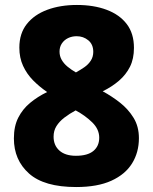

<svg xmlns="http://www.w3.org/2000/svg" viewBox="-20 -744 615 774"><path d="M287 10Q158 10 97 -44.5Q36 -99 36 -186Q36 -235 53.5 -269.5Q71 -304 101 -329Q131 -354 170 -373Q138 -395 113 -420.5Q88 -446 73 -478.5Q58 -511 58 -552Q58 -609 88 -647Q118 -685 170.5 -704.5Q223 -724 290 -724Q358 -724 410 -704.5Q462 -685 491 -647Q520 -609 520 -551Q520 -507 504 -475Q488 -443 459.5 -418.5Q431 -394 394 -376Q431 -356 464 -330Q497 -304 518.5 -269Q540 -234 540 -187Q540 -130 512.5 -85.5Q485 -41 429 -15.5Q373 10 287 10ZM286 -116Q333 -116 356.5 -135.5Q380 -155 380 -189Q380 -223 352 -250.5Q324 -278 285 -299Q259 -285 239 -269.5Q219 -254 207.5 -235.5Q196 -217 196 -193Q196 -158 219.5 -137Q243 -116 286 -116ZM286 -452Q304 -462 320 -473Q336 -484 346 -499.5Q356 -515 356 -535Q356 -565 336 -581.5Q316 -598 289 -598Q270 -598 254.5 -590.5Q239 -583 229.5 -569Q220 -555 220 -536Q220 -518 228.5 -503Q237 -488 252 -475.5Q267 -463 286 -452Z"/></svg>

Font: Noto Sans Oriya ExtraBold
Style: Regular
Weight: 800
Version: Version 2.003